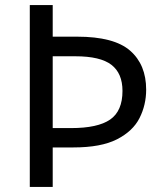

<svg xmlns="http://www.w3.org/2000/svg" viewBox="-20 -734 645 754"><path d="M554 -382Q554 -322 528 -270.5Q502 -219 439.5 -187Q377 -155 268 -155H187V0H97V-714H187V-590H283Q428 -590 491 -535Q554 -480 554 -382ZM259 -231Q364 -231 412.5 -264.5Q461 -298 461 -377Q461 -446 417.5 -479.5Q374 -513 276 -513H187V-231Z"/></svg>

Font: Noto Sans Indic Siyaq Numbers
Style: Regular
Weight: 400
Designer: Monotype Design Team
Foundry: Monotype Imaging Inc.
Version: Version 2.002; ttfautohint (v1.8.4.7-5d5b)